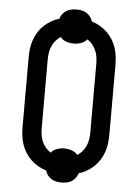

<svg xmlns="http://www.w3.org/2000/svg" viewBox="-57 -828 662 921"><g transform="rotate(5 274.0 -367.5)"><path d="M274 49Q261 49 248.5 46.5Q236 44 225.5 37.5Q215 31 207 20.5Q199 10 196 -2Q175 -8 156.5 -19Q138 -30 122.5 -44.5Q107 -59 95.5 -77.5Q84 -96 77 -116.5Q70 -137 67.5 -158.5Q65 -180 65 -201V-534Q65 -555 67.5 -576.5Q70 -598 77 -618.5Q84 -639 95.5 -657.5Q107 -676 122.5 -690.5Q138 -705 156.5 -716Q175 -727 196 -733Q199 -745 207 -755.5Q215 -766 225.5 -772.5Q236 -779 248.5 -781.5Q261 -784 274 -784Q287 -784 299.5 -781.5Q312 -779 322.5 -772.5Q333 -766 341 -755.5Q349 -745 352 -733Q373 -727 391.5 -716Q410 -705 425.5 -690.5Q441 -676 452.5 -657.5Q464 -639 471 -618.5Q478 -598 480.5 -576.5Q483 -555 483 -534V-201Q483 -180 480.5 -158.5Q478 -137 471 -116.5Q464 -96 452.5 -77.5Q441 -59 425.5 -44.5Q410 -30 391.5 -19Q373 -8 352 -2Q349 10 341 20.5Q333 31 322.5 37.5Q312 44 299.5 46.5Q287 49 274 49ZM210 -89Q221 -103 238.5 -109Q256 -115 274 -115Q292 -115 309.5 -109Q327 -103 338 -89Q352 -98 362.5 -110.5Q373 -123 379.5 -138Q386 -153 388.5 -169Q391 -185 391 -201V-534Q391 -550 388.5 -566Q386 -582 379.5 -597Q373 -612 362.5 -624.5Q352 -637 338 -646Q327 -632 309.5 -626Q292 -620 274 -620Q256 -620 238.5 -626Q221 -632 210 -646Q196 -637 185.5 -624.5Q175 -612 168.5 -597Q162 -582 159.5 -566Q157 -550 157 -534V-201Q157 -185 159.5 -169Q162 -153 168.5 -138Q175 -123 185.5 -110.5Q196 -98 210 -89Z"/></g></svg>

Font: Iosevka Semi-Condensed Medium
Style: Regular
Weight: 500
Monospace: yes
Designer: Belleve Invis
Foundry: Belleve Invis
Version: Version 27.3.5